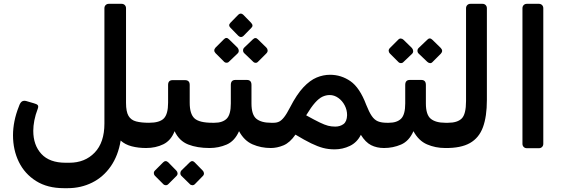

<svg xmlns="http://www.w3.org/2000/svg" viewBox="-20 -770 2956 1004"><path d="M314 214Q228 214 168.5 176.5Q109 139 78.5 76.5Q48 14 48 -63Q48 -98 55.5 -136Q63 -174 79 -214Q85 -232 93.5 -238.5Q102 -245 116 -242L157 -230Q172 -226 177 -220.5Q182 -215 178 -203Q165 -169 159.5 -140Q154 -111 154 -86Q154 -11 196.5 35Q239 81 323 81H343Q424 81 475 28Q526 -25 526 -124V-727Q526 -737 532.5 -743.5Q539 -750 549 -750H616Q626 -750 632.5 -743.5Q639 -737 639 -727V-232Q639 -186 652 -164Q665 -142 692 -135Q719 -128 759 -128Q774 -128 774 -113V-26Q774 4 744 4Q703 4 668.5 -5Q634 -14 611 -35Q598 44 559 100Q520 156 461.5 185Q403 214 334 214Z M744 4Q729 4 729 -12V-98Q729 -128 759 -128Q815 -128 837 -151Q859 -174 859 -233V-326Q859 -351 883 -351H947Q972 -351 972 -326V-233Q972 -174 997 -151Q1022 -128 1091 -128Q1106 -128 1106 -113V-26Q1106 4 1076 4Q1011 4 964 -14.5Q917 -33 893 -84Q874 -35 834 -15.5Q794 4 744 4ZM860 193Q854 199 846 198.5Q838 198 833 192L790 149Q785 144 784.5 136Q784 128 790 122L833 79Q846 66 860 79L902 122Q908 128 908.5 136Q909 144 903 150ZM999 193Q993 199 985 198.5Q977 198 972 192L928 149Q923 144 923 136Q923 128 928 122L972 79Q985 66 998 79L1040 122Q1046 128 1046.5 136Q1047 144 1041 150Z M1076 4Q1061 4 1061 -12V-98Q1061 -128 1091 -128H1101Q1144 -128 1165.5 -149.5Q1187 -171 1187 -229V-326Q1187 -352 1211 -352H1271Q1295 -352 1295 -326V-229Q1295 -170 1320.5 -149Q1346 -128 1397 -128H1411Q1426 -128 1426 -113V-26Q1426 4 1396 4Q1345 4 1301 -15Q1257 -34 1230 -84Q1207 -32 1165 -14Q1123 4 1076 4ZM1253 -582Q1240 -570 1226 -583L1185 -625Q1172 -638 1185 -651L1226 -693Q1239 -705 1252 -693L1293 -651Q1307 -636 1294 -624ZM1178 -448Q1173 -442 1164.5 -442Q1156 -442 1150 -449L1107 -492Q1094 -506 1107 -521L1150 -564Q1164 -579 1178 -564L1222 -521Q1228 -514 1228.5 -505.5Q1229 -497 1223 -491ZM1330 -448Q1324 -441 1316 -441.5Q1308 -442 1302 -449L1257 -492Q1251 -498 1251 -506.5Q1251 -515 1257 -521L1302 -564Q1316 -578 1329 -564L1373 -521Q1379 -515 1379.5 -506.5Q1380 -498 1373 -491Z M1730 11Q1697 11 1669 3.5Q1641 -4 1607 -20.5Q1573 -37 1525 -66Q1496 -24 1462.5 -10Q1429 4 1396 4Q1381 4 1381 -11V-98Q1381 -128 1411 -128Q1427 -128 1439.5 -134Q1452 -140 1465.5 -157Q1479 -174 1497 -209Q1532 -277 1566.5 -313.5Q1601 -350 1635.5 -364.5Q1670 -379 1706 -379Q1764 -379 1812.5 -345.5Q1861 -312 1895 -222Q1910 -184 1924 -163.5Q1938 -143 1956.5 -135.5Q1975 -128 2003 -128Q2018 -128 2018 -113V-26Q2018 4 1988 4Q1950 4 1920.5 -11Q1891 -26 1867 -65Q1847 -25 1809.5 -7Q1772 11 1730 11ZM1733 -108Q1758 -108 1776 -121Q1794 -134 1795 -168Q1795 -195 1782.5 -219Q1770 -243 1749 -258Q1728 -273 1704 -273Q1685 -273 1666.5 -264.5Q1648 -256 1627.5 -233Q1607 -210 1581 -167Q1626 -142 1652 -129.5Q1678 -117 1695.5 -112.5Q1713 -108 1733 -108Z M1988 4Q1973 4 1973 -12V-98Q1973 -128 2003 -128H2013Q2056 -128 2077.5 -149.5Q2099 -171 2099 -229V-326Q2099 -352 2123 -352H2183Q2207 -352 2207 -326V-229Q2207 -170 2232.5 -149Q2258 -128 2309 -128H2323Q2338 -128 2338 -113V-26Q2338 4 2308 4Q2257 4 2213 -15Q2169 -34 2142 -84Q2119 -32 2077 -14Q2035 4 1988 4ZM2090 -446Q2085 -440 2076.5 -440Q2068 -440 2062 -447L2019 -490Q2013 -496 2012.5 -504Q2012 -512 2019 -519L2062 -562Q2068 -569 2076 -568.5Q2084 -568 2090 -562L2134 -519Q2140 -512 2140.5 -503.5Q2141 -495 2135 -489ZM2242 -446Q2236 -439 2228 -440Q2220 -441 2214 -447L2169 -490Q2163 -496 2163 -504.5Q2163 -513 2169 -519L2214 -562Q2227 -576 2241 -562L2285 -519Q2299 -504 2285 -489Z M2308 4Q2293 4 2293 -11V-98Q2293 -128 2323 -128Q2372 -128 2394.5 -150.5Q2417 -173 2417 -242V-727Q2417 -737 2423.5 -743.5Q2430 -750 2440 -750H2503Q2513 -750 2519.5 -743.5Q2526 -737 2526 -727V-247Q2526 -161 2505.5 -105Q2485 -49 2437.5 -22Q2390 5 2308 4Z M2735 5Q2725 5 2718.5 -1.5Q2712 -8 2712 -18V-727Q2712 -737 2718.5 -743.5Q2725 -750 2735 -750H2798Q2808 -750 2814.5 -743.5Q2821 -737 2821 -727V-18Q2821 -8 2814.5 -1.5Q2808 5 2798 5Z"/></svg>

Font: Rubik Medium
Style: Regular
Weight: 500
Designer: Hubert and Fischer
Foundry: Hubert and Fischer
Version: Version 2.300; ttfautohint (v1.8.4.7-5d5b);gftools[0.9.30]